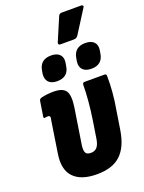

<svg xmlns="http://www.w3.org/2000/svg" viewBox="-167 -979 799 1064"><g transform="rotate(-20 232.5 -446.5)"><path d="M215 8Q122 8 78.5 -37.5Q35 -83 49 -172L78 -360Q82 -376 79.5 -381.5Q77 -387 67 -387Q63 -387 59 -386.5Q55 -386 49 -385Q42 -384 43 -394L57 -483Q59 -494 72 -497Q89 -501 106.5 -503Q124 -505 143 -505Q199 -505 216 -477.5Q233 -450 223 -384L190 -172Q186 -142 193 -128.5Q200 -115 224 -115Q247 -115 260 -130Q273 -145 278 -176L294 -278Q303 -336 307.5 -389Q312 -442 312 -483Q312 -497 325 -497H443Q453 -497 453 -485Q454 -445 450 -393Q446 -341 436 -286L419 -178Q404 -83 355.5 -37.5Q307 8 215 8ZM271 -738Q254 -738 260 -754L317 -888Q322 -901 337 -901H452Q459 -901 461.5 -896.5Q464 -892 459 -885L374 -751Q365 -738 350 -738ZM184 -552Q151 -552 134.5 -569Q118 -586 121 -617L124 -635Q134 -698 199 -698Q232 -698 249 -681.5Q266 -665 262 -635L259 -617Q251 -552 184 -552ZM386 -552Q353 -552 336 -569Q319 -586 323 -617L326 -635Q336 -698 401 -698Q434 -698 451 -681.5Q468 -665 464 -635L461 -617Q452 -552 386 -552Z"/></g></svg>

Font: Sofia Sans Condensed Black
Style: Italic
Weight: 900
Italic angle: -9°
Version: Version 4.100